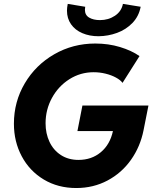

<svg xmlns="http://www.w3.org/2000/svg" viewBox="-20 -949 783 977"><path d="M50.8 -319.3Q50.8 -431.2 106 -524.7Q161.1 -618.2 256.1 -672.9Q351.1 -727.5 464.8 -727.5Q531.7 -727.5 590.6 -709.7Q649.4 -691.9 689.9 -663.6L603.5 -527.3Q592.8 -542 569.8 -554.4Q546.9 -566.9 517.1 -574.2Q487.3 -581.5 456.5 -581.5Q389.2 -581.5 333 -545.9Q276.9 -510.3 244.4 -450.7Q211.9 -391.1 211.9 -321.8Q211.9 -269.5 231.9 -227.1Q252 -184.6 290 -159.9Q328.1 -135.3 379.4 -135.3Q446.3 -135.3 493.2 -174.6Q540 -213.9 554.7 -282.2H374L399.4 -412.1H735.4L710.4 -286.1Q693.8 -202.6 646.5 -135.7Q599.1 -68.8 527.1 -30.5Q455.1 7.8 368.2 7.8Q274.9 7.8 202.6 -35.6Q130.4 -79.1 90.6 -153.8Q50.8 -228.5 50.8 -319.3ZM320.8 -895Q320.8 -909.7 324.7 -929.2L413.6 -914.6Q412.1 -906.7 412.1 -899.4Q412.1 -872.1 433.8 -859.4Q455.6 -846.7 488.8 -846.7Q531.7 -846.7 564.9 -868.9Q598.1 -891.1 605.5 -929.2L695.8 -914.6Q686.5 -865.7 653.8 -832Q621.1 -798.3 575.7 -781.7Q530.3 -765.1 481.4 -764.6Q435.5 -764.6 398.9 -780.3Q362.3 -795.9 341.6 -825.4Q320.8 -855 320.8 -895Z"/></svg>

Font: Reddit Sans Vanilla ExtraBold
Style: Italic
Weight: 800
Italic angle: -11.25°
Designer: Stephen Hutchings
Version: Version 1.013